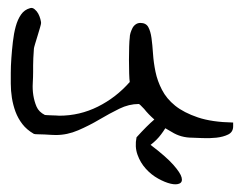

<svg xmlns="http://www.w3.org/2000/svg" viewBox="-20 -354 640 495"><path d="M332 0Q359.4 -30.3 377.9 -45.9Q362.3 -59.6 351.6 -73.2Q339.8 -85.9 337.9 -85.9Q312.5 -85.9 287.6 -73.7Q262.7 -61.5 236.3 -45.9Q210 -30.3 181.6 -18.1Q153.3 -5.9 124 -5.9Q120.1 -5.9 112.3 -6.3Q104.5 -6.8 95.2 -7.3Q85.9 -7.8 78.1 -7.8Q70.3 -7.8 67.4 -8.8Q48.8 -19.5 37.6 -34.2Q26.4 -48.8 20 -65.9Q13.7 -83 10.7 -101.6Q7.8 -120.1 7.8 -138.7V-166Q7.8 -183.6 9.3 -204.1Q10.7 -224.6 13.2 -246.1Q15.6 -267.6 20.5 -285.6Q25.4 -303.7 34.2 -316.4Q43 -329.1 57.6 -333Q63.5 -335 69.3 -330.1Q75.2 -325.2 78.6 -318.8Q82 -312.5 84 -305.2Q85.9 -297.9 85.9 -294.9Q85.9 -292 83 -282.2Q80.1 -272.5 76.7 -261.2Q73.2 -250 70.3 -240.2Q67.4 -230.5 67.4 -228.5Q67.4 -227.5 66.9 -220.2Q66.4 -212.9 65.9 -204.1Q65.4 -195.3 65.4 -185.1Q65.4 -174.8 65.4 -168.9Q65.4 -156.2 64.5 -140.1Q63.5 -124 65.9 -108.4Q68.4 -92.8 74.2 -79.1Q80.1 -65.4 95.7 -57.6Q96.7 -57.6 102.1 -57.1Q107.4 -56.6 113.8 -56.6Q120.1 -56.6 125.5 -56.2Q130.9 -55.7 132.8 -55.7Q185.5 -55.7 232.4 -79.1Q279.3 -102.5 314.5 -142.6Q313.5 -148.4 313 -165Q312.5 -181.6 312.5 -199.7Q312.5 -217.8 313 -233.9Q313.5 -250 314.5 -256.8Q314.5 -262.7 316.4 -269Q318.4 -275.4 321.3 -281.2Q324.2 -287.1 329.6 -291Q335 -294.9 341.8 -294.9Q356.4 -294.9 362.3 -284.2Q368.2 -273.4 370.6 -255.9Q373 -238.3 374.5 -215.3Q376 -192.4 380.9 -168.9Q385.7 -145.5 397.5 -122.6Q409.2 -99.6 431.6 -81.5Q454.1 -63.5 490.2 -51.3Q526.4 -39.1 581.1 -38.1Q581.1 -36.1 581.1 -33.2Q581.1 -30.3 581.1 -28.3Q581.1 -13.7 568.4 -7.3Q555.7 -1 537.6 1Q519.5 2.9 502 2Q484.4 1 475.6 1Q446.3 1 422.9 -13.7Q414.1 -18.6 406.2 -23.4Q401.4 -15.6 395.5 -7.8Q384.8 6.8 368.2 19.5Q408.2 49.8 426.8 70.8Q445.3 91.8 448.2 103.5Q451.2 115.2 442.9 119.1Q434.6 123 419.9 119.6Q405.3 116.2 387.7 106.4Q370.1 96.7 356 81.1Q341.8 65.4 334.5 44.9Q327.1 24.4 332 0Z"/></svg>

Font: Swanky and Moo Moo
Style: Regular
Weight: 400
Designer: Kimberly Geswein
Foundry: Kimberly Geswein
Version: Version 1.002 2001